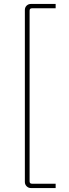

<svg xmlns="http://www.w3.org/2000/svg" viewBox="-20 -788 352 973"><path d="M262 -768V-746H142Q130 -746 130 -734V131Q130 143 142 143H262V165H137Q124 165 115 156Q106 147 106 134V-737Q106 -751 115 -759.5Q124 -768 137 -768Z"/></svg>

Font: Exo 2 Thin
Style: Regular
Weight: 250
Designer: Natanael Gama
Foundry: Natanael Gama
Version: Version 2.010